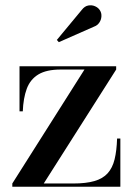

<svg xmlns="http://www.w3.org/2000/svg" viewBox="-20 -713 511 733"><path d="M27 0V-12.5L302.5 -447.5H211.5Q157.5 -447.5 126.5 -428.8Q95.5 -410 82.2 -374.2Q69 -338.5 67 -288H54.5V-460H423.5V-447.5L147 -12.5H259.5Q308.5 -12.5 340.5 -21.8Q372.5 -31 391 -51.5Q409.5 -72 417.5 -104.8Q425.5 -137.5 427 -184H439.5V0ZM204.5 -552 197 -560.5 292 -675Q303 -689.5 317 -692Q331 -694.5 343.2 -689Q355.5 -683.5 361.5 -673.5Q368 -663.5 367.2 -650.5Q366.5 -637.5 359.2 -626.8Q352 -616 339.5 -611.5Z"/></svg>

Font: Bodoni Moda 18pt Medium
Style: Regular
Weight: 500
Designer: Owen Earl
Foundry: indestructible type
Version: Version 2.004